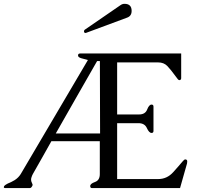

<svg xmlns="http://www.w3.org/2000/svg" viewBox="-65 -958 1029 978"><path d="M374.5 -791Q372.6 -790 371.1 -790Q362.8 -790 362.8 -798.8Q362.8 -802.7 366.2 -806.2L549.3 -932.1Q558.6 -938.5 569.3 -938.5Q605.5 -938.5 605.5 -902.3Q605.5 -876.5 582.5 -868.2ZM531.7 -45.9H740.7Q785.6 -45.9 817.1 -80.8Q848.6 -115.7 864.7 -135.3Q873.5 -146 878.4 -146Q888.7 -146 888.7 -135.7Q888.7 -129.4 887.7 -125.5L852.1 0H403.3Q394.5 0 394.5 -10.3Q394.5 -22.5 418.9 -31Q443.4 -39.6 443.4 -71.3V-238.8H196.8Q173.3 -196.8 149.7 -155Q126 -113.3 102.5 -71.8Q98.1 -64 95.2 -54.2Q93.3 -48.8 93.3 -43Q93.3 -40.5 93.8 -38.1Q94.7 -31.7 97.2 -27.6Q99.6 -23.4 100.6 -19Q101.1 -17.6 101.1 -16.1Q101.1 -15.1 100.6 -13.7Q100.1 -12.7 99.6 -11.7Q99.1 -10.7 99.1 -10.3Q93.8 0 86.9 0H-38.6Q-43.9 0 -45.4 -2.9V-5.4Q-45.4 -7.3 -43.9 -10.3Q-40 -15.6 -25.9 -22.9Q-17.6 -26.4 -8.5 -30.5Q0.5 -34.7 9.8 -40.5Q29.3 -53.2 40.5 -71.3L382.8 -652.3Q363.8 -656.7 348.1 -661.6Q332.5 -666.5 332.5 -675.3Q332.5 -685.5 342.8 -685.5H857.9V-560.1Q857.9 -549.8 847.7 -549.8Q842.8 -549.8 829.6 -569.3Q805.2 -603 787.4 -621.6Q769.5 -640.1 740.7 -640.1H531.7V-375H643.6Q674.8 -375 684.6 -400.1Q694.3 -425.3 707 -425.3Q716.8 -425.3 716.8 -415V-291Q716.8 -280.8 707 -280.8Q694.3 -280.8 683.1 -305.7Q671.9 -330.6 640.6 -330.6H531.7ZM444.8 -278.3 443.8 -647H429.7Q387.7 -572.8 324.2 -462.6Q260.7 -352.5 219.2 -278.3Z"/></svg>

Font: Caudex
Style: Regular
Weight: 400
Version: Version 1.01